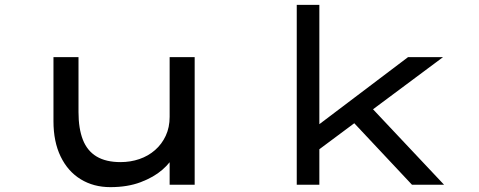

<svg xmlns="http://www.w3.org/2000/svg" viewBox="-20 -760 1972 790"><path d="M434 10Q365 10 312 -22.5Q259 -55 229.5 -116Q200 -177 200 -261V-525H303V-299Q303 -231 321 -185Q339 -139 377.5 -116Q416 -93 476 -93Q517 -93 553.5 -105.5Q590 -118 618 -142.5Q646 -167 662 -201.5Q678 -236 678 -279V-525H781V0H678V-110L696 -122Q683 -92 648 -61.5Q613 -31 559 -10.5Q505 10 434 10Z M1278 -134 1290 -246 1659 -525H1803ZM1201 0V-740H1294V0ZM1675 0 1402 -291 1470 -358 1807 0Z"/></svg>

Font: Lexend Zetta
Style: Regular
Weight: 400
Designer: Bonnie Shaver-Troup, Thomas Jockin
Foundry: Lexend
Version: Version 1.007